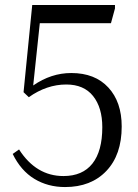

<svg xmlns="http://www.w3.org/2000/svg" viewBox="-20 -734 550 768"><path d="M240.2 14.2Q171.4 14.2 117.4 -18.6Q63.5 -51.3 30.8 -118.2L56.2 -136.2Q124.5 -29.8 233.9 -29.8Q310.1 -29.8 349.6 -79.6Q389.2 -129.4 389.2 -225.1Q389.2 -303.7 352.3 -349.9Q315.4 -396 245.1 -396Q167 -396 95.2 -345.2L74.2 -365.2L108.9 -713.9H439.9V-700.2L423.8 -641.1H139.2L112.8 -392.1Q184.6 -441.9 265.1 -441.9Q359.9 -441.9 413.3 -384Q466.8 -326.2 466.8 -228Q466.8 -114.7 405.5 -50.3Q344.2 14.2 240.2 14.2Z"/></svg>

Font: Literata Light
Style: Regular
Weight: 300
Designer: Latin by Veronika Burian and Jose Scaglione. Greek by Irene Vlachou. Cyrillic by Vera Evstafieva.
Foundry: TypeTogether
Version: Version 3.021